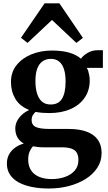

<svg xmlns="http://www.w3.org/2000/svg" viewBox="-20 -850 636 1130"><path d="M268 259.5Q214 259.5 168.5 250.5Q123 241.5 90 223.5Q57 205.5 38.8 177.8Q20.5 150 20.5 112.5Q20.5 82.5 33.2 59Q46 35.5 68.8 19Q91.5 2.5 120 -5Q94.5 -20 82.2 -42.2Q70 -64.5 70 -94Q70 -117 80.5 -137.5Q91 -158 109.2 -174.8Q127.5 -191.5 152 -202.5Q95.5 -225.5 70 -268.8Q44.5 -312 44.5 -367.5Q44.5 -425.5 77.8 -467Q111 -508.5 165.8 -530.5Q220.5 -552.5 284.5 -552.5Q344 -552.5 386.5 -540.5Q429 -528.5 456.5 -504.5Q468 -522 494.8 -538.2Q521.5 -554.5 555.5 -554.5H585.5V-450.5H490.5Q496 -442.5 499.8 -430.2Q503.5 -418 505.8 -404Q508 -390 508 -376.5Q508 -318 478.2 -274.8Q448.5 -231.5 395 -208Q341.5 -184.5 270 -184.5Q248.5 -184.5 227.5 -186.2Q206.5 -188 189.5 -191.5Q179 -182 172.5 -170.8Q166 -159.5 166 -144Q166 -114.5 190.5 -102.8Q215 -91 274.5 -91H384.5Q448.5 -91 491.5 -74.5Q534.5 -58 556.2 -26.8Q578 4.5 578 50Q578 98.5 553 137Q528 175.5 484.8 202.8Q441.5 230 385.8 244.8Q330 259.5 268 259.5ZM283.5 204Q326 204 362 191.5Q398 179 419.8 154Q441.5 129 441.5 91.5Q441.5 66.5 432.5 50Q423.5 33.5 401.8 25.2Q380 17 342.5 17H237Q219 17 202.8 15.2Q186.5 13.5 174 11Q162 24 154 42.8Q146 61.5 146 89.5Q146 126 162.2 151.5Q178.5 177 209.2 190.2Q240 203.5 283.5 204ZM278 -235Q324.5 -235 345.2 -269.5Q366 -304 366 -370Q366 -413 356.5 -442.8Q347 -472.5 327.8 -488Q308.5 -503.5 280 -503.5Q251 -503.5 230.5 -489.2Q210 -475 199.2 -446.2Q188.5 -417.5 188.5 -373Q188.5 -332 197.8 -300.8Q207 -269.5 226.8 -252.2Q246.5 -235 278 -235ZM142 -597.5 103.5 -627.5 242.5 -830.5H329.5L468 -627L429.5 -597.5L286 -732.5Z"/></svg>

Font: Merriweather 60pt
Style: Bold
Weight: 700
Version: Version 2.100